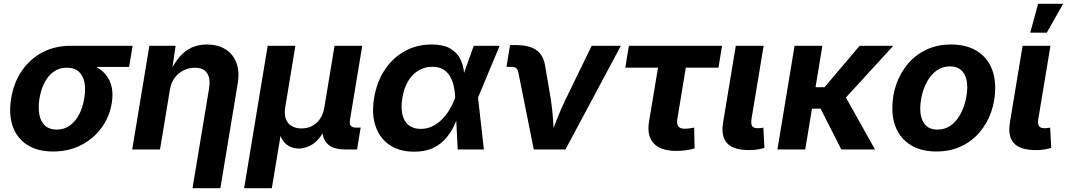

<svg xmlns="http://www.w3.org/2000/svg" viewBox="-20 -787 5618 1011"><path d="M259.6 10.7Q177.2 10.7 123.1 -24.2Q68.9 -59.1 47 -121.9Q25 -184.8 38.7 -268.7Q52.6 -352.5 95.4 -414.7Q138.2 -477 203.8 -511.5Q269.5 -545.9 351.6 -545.9H678.2L659.9 -434.5H421.7L332.6 -430.6Q293.4 -430.6 263.8 -410.1Q234.1 -389.6 215.1 -353.4Q196.1 -317.1 187.9 -269Q180.2 -221.5 187.1 -184.4Q194 -147.2 216.7 -125.9Q239.4 -104.6 278.5 -104.6Q317.6 -104.6 347.3 -125.7Q376.9 -146.8 396.4 -183.9Q415.9 -221.1 423.6 -269Q431.8 -317.6 424.5 -353.8Q417.1 -390.1 394.3 -410.4Q371.4 -430.6 332.6 -430.6L338.6 -466.1Q398 -466.1 444.7 -452Q491.5 -438 522.2 -409.8Q552.9 -381.7 565.2 -340.1Q577.5 -298.5 568.3 -242.9Q556.6 -171.6 514.6 -114.1Q472.6 -56.6 407.2 -22.9Q341.9 10.7 259.6 10.7Z M874.9 -316.1 822.6 0H676.2L766.5 -545.9H904.7L884.6 -409.6H875.8Q898 -455.6 925.4 -487.5Q952.8 -519.3 988.3 -536Q1023.9 -552.7 1069.4 -552.7Q1126.2 -552.7 1166.3 -528.1Q1206.4 -503.4 1224.4 -457.3Q1242.4 -411.3 1231.7 -347.2L1140.4 204.1H993.7L1080.9 -321.7Q1089.5 -373 1070.5 -401.7Q1051.6 -430.4 1006 -430.4Q975.3 -430.4 947.5 -416.9Q919.6 -403.3 900.2 -378Q880.9 -352.6 874.9 -316.1Z M1265.5 204.1 1389.5 -545.9H1535.4L1482.1 -223.3Q1475.9 -185.2 1485.4 -160.2Q1494.9 -135.2 1516.5 -123Q1538 -110.7 1567.3 -110.7Q1597.7 -110.7 1622.7 -123.3Q1647.8 -135.9 1664.9 -160.9Q1682 -185.9 1688.2 -223.3L1741.6 -545.9H1887.5L1822.6 -154.4Q1819.3 -133.9 1827.3 -124.4Q1835.4 -115 1857.3 -115H1879.1L1860.1 0H1798.2Q1727.6 0 1698.4 -35.9Q1669.2 -71.8 1680.5 -139.7L1688.8 -189H1712.8Q1704 -134.6 1685.9 -98.7Q1667.8 -62.9 1645 -42.5Q1622.1 -22 1598.2 -13.4Q1574.2 -4.8 1553.6 -4.8Q1532.1 -4.8 1510.6 -13.4Q1489.2 -22 1472.8 -42.6Q1456.5 -63.1 1450.2 -98.8Q1443.8 -134.6 1452.6 -189H1476.5L1411.4 204.1Z M2160.4 11.7Q2083.3 11.7 2031.3 -23.7Q1979.3 -59.2 1957.6 -122.9Q1935.9 -186.6 1949.9 -271.3Q1964.3 -356.8 2006.4 -419.9Q2048.5 -483 2111.7 -517.9Q2175 -552.7 2252.3 -552.7Q2311.1 -552.7 2345.9 -534.1Q2380.8 -515.4 2398.2 -485.8Q2415.6 -456.3 2421.1 -422.9Q2426.5 -389.6 2426.7 -360.5H2474.3L2496.9 -274.4L2527.9 0H2390L2376.7 -274.4Q2375.6 -304.5 2369.3 -333.2Q2363 -361.8 2349.6 -384.9Q2336.2 -407.9 2313.6 -421.6Q2291.1 -435.4 2257.1 -435.4Q2216.4 -435.4 2183.6 -415.7Q2150.8 -396.1 2128.9 -359.6Q2107 -323 2098.6 -271.4Q2090.4 -220.7 2098.8 -184.1Q2107.3 -147.5 2131.8 -127.9Q2156.4 -108.3 2195.4 -108.3Q2229.7 -108.3 2258.3 -122.8Q2286.9 -137.3 2309.8 -160.9Q2332.6 -184.6 2349.3 -213.5Q2366 -242.5 2376.2 -271.5L2474.7 -545.9H2610.9L2496.4 -271.5L2446.3 -191H2398.9Q2388.1 -161.9 2371.9 -127.1Q2355.8 -92.2 2329.4 -60.5Q2303.1 -28.8 2262.2 -8.6Q2221.3 11.7 2160.4 11.7Z M2790.6 0 2709 -407.8Q2706.2 -422 2697.5 -428.4Q2688.9 -434.8 2672.3 -434.8H2646.9L2665.7 -549.8H2693.3Q2767.6 -549.8 2805.3 -522.6Q2843 -495.5 2851.6 -433.9L2880.7 -262.5Q2888.8 -209.3 2892.3 -155Q2895.7 -100.6 2898.9 -43.1H2867.7Q2890.2 -101 2911.1 -155.2Q2932 -209.3 2957.8 -262.5L3095.5 -545.9H3249.2L2957.5 0Z M3541.1 7.6Q3459.4 7.6 3422.2 -32Q3385 -71.6 3397.6 -146.9L3444.8 -430.6H3272.5L3291.5 -545.9H3782.1L3763.1 -430.6H3591.2L3546.5 -159.8Q3542.5 -134.2 3551.7 -121.6Q3560.9 -109 3587.6 -109Q3596.2 -109 3611.5 -111.1Q3626.8 -113.2 3635.1 -115.1L3637.6 -5.3Q3612.5 1.7 3588.1 4.7Q3563.7 7.6 3541.1 7.6Z M3925.9 3.4Q3842.3 3.4 3808.9 -32.6Q3775.6 -68.6 3787.5 -141.7L3854.4 -545.9H4001L3937.3 -161.8Q3933.1 -135.8 3940.2 -123.8Q3947.3 -111.9 3969.6 -111.9Q3981.4 -111.9 3988.1 -112.7Q3994.7 -113.6 3999.5 -115.3L4005.1 -8.3Q3993.6 -4.6 3972.8 -0.6Q3952.1 3.4 3925.9 3.4Z M4310.4 -545.9 4220 0H4073.6L4163.9 -545.9ZM4683.9 -545.9 4380.6 -214.9H4218.3L4236.8 -327.9H4321.7L4506.6 -545.9ZM4410.1 0 4298.2 -220.3 4421.9 -295.6 4587.5 0Z M4910.9 10.7Q4837.1 10.7 4785.2 -17.6Q4733.4 -45.8 4706 -97.2Q4678.7 -148.5 4678.7 -217.2Q4678.7 -283 4699.6 -343.2Q4720.5 -403.4 4760.4 -450.7Q4800.4 -498 4857.7 -525.4Q4915 -552.7 4988.1 -552.7Q5061.7 -552.7 5113.6 -524.6Q5165.6 -496.5 5192.9 -445.1Q5220.3 -393.8 5220.3 -324.6Q5220.3 -258.7 5199.5 -198.5Q5178.7 -138.2 5138.7 -91.1Q5098.7 -43.9 5041.4 -16.6Q4984 10.7 4910.9 10.7ZM4916 -104.6Q4956.8 -104.6 4986.6 -126.5Q5016.3 -148.3 5035.5 -182.7Q5054.6 -217.1 5063.9 -256Q5073.1 -294.9 5073.1 -328.7Q5073.1 -361.5 5063.1 -385.9Q5053.1 -410.3 5033.1 -423.9Q5013.2 -437.5 4982.8 -437.5Q4942 -437.5 4912.2 -415.9Q4882.4 -394.3 4863.2 -360.1Q4844.1 -325.8 4834.9 -287.1Q4825.6 -248.3 4825.6 -214Q4825.6 -165.1 4848.2 -134.9Q4870.7 -104.6 4916 -104.6Z M5436.2 3.4Q5352.5 3.4 5319.2 -32.6Q5285.9 -68.6 5297.7 -141.7L5364.6 -545.9H5511.3L5447.5 -161.8Q5443.3 -135.8 5450.4 -123.8Q5457.6 -111.9 5479.9 -111.9Q5491.7 -111.9 5498.3 -112.7Q5505 -113.6 5509.7 -115.3L5515.4 -8.3Q5503.8 -4.6 5483.1 -0.6Q5462.3 3.4 5436.2 3.4ZM5405 -615.1 5446.3 -767.1H5578.3L5492.1 -615.1Z"/></svg>

Font: Inter
Style: Italic
Weight: 400
Italic angle: -9.3988°
Designer: Rasmus Andersson
Foundry: rsms
Version: Version 4.001;git-66647c0bb